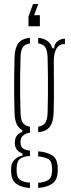

<svg xmlns="http://www.w3.org/2000/svg" viewBox="-20 -793 352 958"><path d="M129.5 145Q87.5 142.5 62 124.5Q36.5 106.5 35.5 64.5Q35.5 60 35.2 56.2Q35 52.5 35.5 49Q35.5 18 54.2 2.2Q73 -13.5 92.5 -17V-26Q55 -43 54.5 -75Q54 -78.5 54 -80.5Q54 -82.5 54.5 -85Q54.5 -105 66.2 -118.5Q78 -132 91 -134V-144Q71.5 -154.5 62.5 -175.5Q53.5 -196.5 52.5 -229.5Q51.5 -270 51 -301Q50.5 -332 50.5 -361.8Q50.5 -391.5 51 -426Q51.5 -460.5 52.5 -507Q54 -554 71.5 -577.2Q89 -600.5 129.5 -604.5V-576.5Q105 -573 94.2 -557.8Q83.5 -542.5 82.5 -508.5Q81 -461.5 80.5 -413.2Q80 -365 80.5 -318.2Q81 -271.5 82.5 -228Q83.5 -194.5 94.5 -179.5Q105.5 -164.5 129.5 -160.5V-131Q107.5 -128 95 -116.5Q82.5 -105 82.5 -87.5V-80Q82.5 -62 93.5 -53.2Q104.5 -44.5 129.5 -41V-14.5Q101 -14 82.2 -2Q63.5 10 63 45V61.5Q63.5 94.5 82.2 105.8Q101 117 129.5 118.5ZM170.5 -133V-160.5Q194.5 -164.5 205.2 -179.5Q216 -194.5 217.5 -228Q219 -271.5 219.2 -318.2Q219.5 -365 219.2 -413.2Q219 -461.5 217.5 -508.5Q216 -542.5 205.5 -557.8Q195 -573 170.5 -576.5V-604.5Q228 -598.5 241.5 -552H250.5Q250.5 -573.5 266.8 -586.8Q283 -600 304 -600V-572.5H296.5Q275 -572.5 261.8 -550.8Q248.5 -529 248.5 -486.5V-463Q248.5 -416 249 -381Q249.5 -346 249.2 -311Q249 -276 247.5 -229.5Q246 -183 228.2 -160Q210.5 -137 170.5 -133ZM170.5 144.5V119Q200 117.5 219.5 106Q239 94.5 239.5 61Q240 57 240 52.8Q240 48.5 239.5 44.5Q239 9.5 219.8 -0.2Q200.5 -10 170.5 -12.5V-38Q216 -34 241.5 -17.2Q267 -0.5 268 44.5V61.5Q267 105.5 240 123.8Q213 142 170.5 144.5ZM171 -773 150 -717H179V-662H122V-710.5L145 -773Z"/></svg>

Font: Big Shoulders Stencil Display Thin ExtraLight
Style: Regular
Weight: 250
Version: Version 2.001